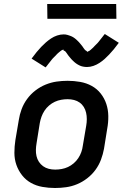

<svg xmlns="http://www.w3.org/2000/svg" viewBox="-20 -932 640 960"><path d="M255 8Q223 8 192 2.5Q161 -3 135 -17.5Q109 -32 90.5 -55.5Q72 -79 62 -107.5Q52 -136 52 -168Q52 -200 57 -232L74 -332Q78 -359 88 -386Q98 -413 115.5 -437Q133 -461 157 -479.5Q181 -498 208 -509Q235 -520 262.5 -524Q290 -528 318 -528Q350 -528 381 -522.5Q412 -517 438.5 -502.5Q465 -488 483.5 -464.5Q502 -441 511.5 -412.5Q521 -384 521.5 -352Q522 -320 516 -288L500 -188Q495 -161 485 -134Q475 -107 457.5 -83Q440 -59 416 -40.5Q392 -22 365.5 -11Q339 0 311 4Q283 8 255 8ZM256 -84Q272 -84 288.5 -87Q305 -90 320 -97Q335 -104 348.5 -115.5Q362 -127 371.5 -141.5Q381 -156 386.5 -171.5Q392 -187 394 -203L411 -303Q414 -320 414 -336.5Q414 -353 410.5 -368.5Q407 -384 399 -397Q391 -410 378.5 -419Q366 -428 350.5 -432Q335 -436 318 -436Q302 -436 285.5 -433Q269 -430 254 -423Q239 -416 225.5 -404.5Q212 -393 202.5 -378.5Q193 -364 187.5 -348.5Q182 -333 179 -317L163 -217Q160 -200 159.5 -183.5Q159 -167 162.5 -151.5Q166 -136 174.5 -123Q183 -110 195.5 -101Q208 -92 223.5 -88Q239 -84 256 -84ZM208 -595 138 -639Q151 -657 163 -671.5Q175 -686 186.5 -698Q198 -710 209.5 -720Q221 -730 235 -739.5Q249 -749 265.5 -754.5Q282 -760 298 -760Q303 -760 307.5 -759.5Q312 -759 317 -757.5Q322 -756 326.5 -754.5Q331 -753 336 -751Q341 -749 345 -746.5Q349 -744 352.5 -741.5Q356 -739 360 -735.5Q364 -732 367.5 -728.5Q371 -725 374.5 -721.5Q378 -718 380.5 -714.5Q383 -711 385.5 -708.5Q388 -706 391.5 -701Q395 -696 398 -691.5Q401 -687 404 -683.5Q407 -680 411.5 -678Q416 -676 415 -672Q415 -673 419.5 -674.5Q424 -676 427 -678Q430 -680 434 -683.5Q438 -687 440 -689Q442 -691 444.5 -693Q447 -695 448.5 -697Q450 -699 452.5 -701.5Q455 -704 457.5 -706.5Q460 -709 462.5 -711.5Q465 -714 468 -717Q471 -720 473.5 -723.5Q476 -727 479 -730.5Q482 -734 484.5 -737.5Q487 -741 490.5 -745Q494 -749 497 -753.5Q500 -758 504 -762L574 -718Q561 -700 549 -685.5Q537 -671 525.5 -659Q514 -647 503 -637Q492 -627 477.5 -617.5Q463 -608 447 -602.5Q431 -597 415 -597Q410 -597 405 -597.5Q400 -598 395 -599Q390 -600 385.5 -601.5Q381 -603 376 -605.5Q371 -608 367 -610.5Q363 -613 359.5 -615.5Q356 -618 352 -621.5Q348 -625 344.5 -628.5Q341 -632 337.5 -635.5Q334 -639 331.5 -642.5Q329 -646 326.5 -648.5Q324 -651 320.5 -656Q317 -661 314 -665.5Q311 -670 308 -673.5Q305 -677 300.5 -678.5Q296 -680 297 -685Q297 -684 292.5 -682.5Q288 -681 285 -678.5Q282 -676 278 -673Q274 -670 272 -668Q270 -666 267.5 -664Q265 -662 263.5 -660Q262 -658 259.5 -655.5Q257 -653 254.5 -650.5Q252 -648 249.5 -645.5Q247 -643 244 -640Q241 -637 238.5 -633.5Q236 -630 233 -626.5Q230 -623 227.5 -619.5Q225 -616 221.5 -612Q218 -608 215 -603.5Q212 -599 208 -595ZM217 -838 216 -912H561L562 -838Z"/></svg>

Font: Iosevka Aile Semibold
Style: Italic
Weight: 600
Italic angle: -9°
Designer: Belleve Invis
Foundry: Belleve Invis
Version: Version 31.1.0; ttfautohint (v1.8.4)